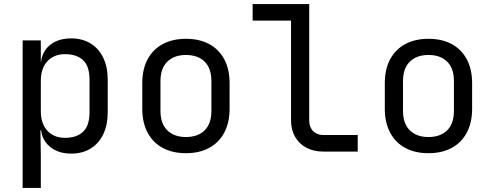

<svg xmlns="http://www.w3.org/2000/svg" viewBox="-20 -750 2440 950"><path d="M92 180V-550H182V-445H200L182 -424Q182 -487 223 -523.5Q264 -560 332 -560Q387 -560 427.5 -535.5Q468 -511 490.5 -465Q513 -419 513 -356V-195Q513 -132 491 -86Q469 -40 428.5 -15Q388 10 332 10Q265 10 223.5 -27Q182 -64 182 -126L200 -105H180L182 20V180ZM302 -68Q359 -68 391 -98Q423 -128 423 -195V-355Q423 -423 391 -452.5Q359 -482 302 -482Q247 -482 214.5 -447Q182 -412 182 -350V-200Q182 -138 214.5 -103Q247 -68 302 -68Z M900 8Q834 8 785.5 -18Q737 -44 710.5 -93.5Q684 -143 684 -212V-338Q684 -408 710.5 -457Q737 -506 785.5 -532Q834 -558 900 -558Q967 -558 1015 -532Q1063 -506 1089.5 -457Q1116 -408 1116 -338V-212Q1116 -143 1089.5 -93.5Q1063 -44 1014.5 -18Q966 8 900 8ZM900 -72Q959 -72 992.5 -105Q1026 -138 1026 -202V-348Q1026 -412 992.5 -445Q959 -478 900 -478Q842 -478 808 -445Q774 -412 774 -348V-202Q774 -138 808 -105Q842 -72 900 -72Z M1580 0Q1532 0 1496 -19Q1460 -38 1440 -73Q1420 -108 1420 -155V-648H1230V-730H1510V-155Q1510 -121 1529 -101.5Q1548 -82 1580 -82H1750V0Z M2100 8Q2034 8 1985.5 -18Q1937 -44 1910.5 -93.5Q1884 -143 1884 -212V-338Q1884 -408 1910.5 -457Q1937 -506 1985.5 -532Q2034 -558 2100 -558Q2167 -558 2215 -532Q2263 -506 2289.5 -457Q2316 -408 2316 -338V-212Q2316 -143 2289.5 -93.5Q2263 -44 2214.5 -18Q2166 8 2100 8ZM2100 -72Q2159 -72 2192.5 -105Q2226 -138 2226 -202V-348Q2226 -412 2192.5 -445Q2159 -478 2100 -478Q2042 -478 2008 -445Q1974 -412 1974 -348V-202Q1974 -138 2008 -105Q2042 -72 2100 -72Z"/></svg>

Font: JetBrains Mono
Style: Regular
Weight: 400
Monospace: yes
Designer: Philipp Nurullin, Konstantin Bulenkov
Foundry: JetBrains
Version: Version 2.305